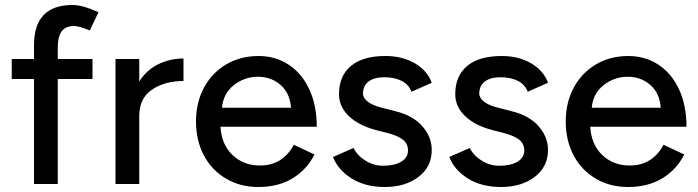

<svg xmlns="http://www.w3.org/2000/svg" viewBox="-20 -736 2793 768"><path d="M270 -716Q311 -716 374 -687L339 -614Q297 -632 276 -632Q243 -632 227 -611Q211 -590 211 -545V-500H350V-420H211V0H116V-420H27V-500H116V-555Q116 -716 270 -716Z M442 -500H537V-410Q566 -456 613 -479Q660 -502 714 -502V-412Q639 -412 588 -377.5Q537 -343 537 -272V0H442Z M764 -250Q764 -326 796 -385.5Q828 -445 885 -478.5Q942 -512 1014 -512Q1082 -512 1135 -477Q1188 -442 1217.5 -378Q1247 -314 1247 -229H862Q866 -158 910 -116Q954 -74 1020 -74Q1067 -74 1101 -96Q1135 -118 1155 -157L1238 -118Q1207 -57 1150 -22.5Q1093 12 1013 12Q941 12 884 -21.5Q827 -55 795.5 -114.5Q764 -174 764 -250ZM1144 -305Q1140 -363 1102.5 -396Q1065 -429 1012 -429Q958 -429 915.5 -395.5Q873 -362 868 -305Z M1312 -108 1394 -144Q1410 -113 1442.5 -93Q1475 -73 1513 -73Q1557 -73 1584.5 -89Q1612 -105 1612 -134Q1612 -161 1592 -177Q1572 -193 1530 -204L1483 -216Q1413 -235 1374.5 -272.5Q1336 -310 1336 -359Q1336 -432 1383.5 -472Q1431 -512 1522 -512Q1589 -512 1639 -483Q1689 -454 1707 -405L1626 -369Q1615 -398 1586.5 -412.5Q1558 -427 1517 -427Q1477 -427 1454.5 -410Q1432 -393 1432 -362Q1432 -344 1451.5 -329Q1471 -314 1508 -305L1562 -291Q1632 -274 1669.5 -231Q1707 -188 1707 -136Q1707 -69 1654 -28.5Q1601 12 1519 12Q1442 12 1387.5 -21.5Q1333 -55 1312 -108Z M1777 -108 1859 -144Q1875 -113 1907.5 -93Q1940 -73 1978 -73Q2022 -73 2049.5 -89Q2077 -105 2077 -134Q2077 -161 2057 -177Q2037 -193 1995 -204L1948 -216Q1878 -235 1839.5 -272.5Q1801 -310 1801 -359Q1801 -432 1848.5 -472Q1896 -512 1987 -512Q2054 -512 2104 -483Q2154 -454 2172 -405L2091 -369Q2080 -398 2051.5 -412.5Q2023 -427 1982 -427Q1942 -427 1919.5 -410Q1897 -393 1897 -362Q1897 -344 1916.5 -329Q1936 -314 1973 -305L2027 -291Q2097 -274 2134.5 -231Q2172 -188 2172 -136Q2172 -69 2119 -28.5Q2066 12 1984 12Q1907 12 1852.5 -21.5Q1798 -55 1777 -108Z M2243 -250Q2243 -326 2275 -385.5Q2307 -445 2364 -478.5Q2421 -512 2493 -512Q2561 -512 2614 -477Q2667 -442 2696.5 -378Q2726 -314 2726 -229H2341Q2345 -158 2389 -116Q2433 -74 2499 -74Q2546 -74 2580 -96Q2614 -118 2634 -157L2717 -118Q2686 -57 2629 -22.5Q2572 12 2492 12Q2420 12 2363 -21.5Q2306 -55 2274.5 -114.5Q2243 -174 2243 -250ZM2623 -305Q2619 -363 2581.5 -396Q2544 -429 2491 -429Q2437 -429 2394.5 -395.5Q2352 -362 2347 -305Z"/></svg>

Font: Oak Sans Medium
Style: Regular
Weight: 500
Designer: Erik Kennedy, Walven
Foundry: Erik Kennedy, Walven
Version: Version 1.000